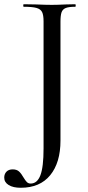

<svg xmlns="http://www.w3.org/2000/svg" viewBox="-70 -645 418 908"><path d="M286 -613Q255 -613 240.5 -607Q226 -601 221 -586.5Q216 -572 216 -542V20Q216 124 167.5 183.5Q119 243 28 243Q-8 243 -29 230Q-50 217 -50 195Q-50 178 -39.5 167Q-29 156 -10 156Q9 156 20 166Q31 176 41 194Q50 209 57 216Q64 223 75 223Q106 223 121 184Q136 145 136 57V-544Q136 -574 129 -588Q122 -602 102.5 -607.5Q83 -613 42 -613Q40 -613 40 -619Q40 -625 42 -625L101 -624Q147 -622 175 -622Q201 -622 241 -624L286 -625Q288 -625 288 -619Q288 -613 286 -613Z"/></svg>

Font: Cormorant SC Medium
Style: Regular
Weight: 500
Designer: Christian Thalmann (Catharsis Fonts)
Version: Version 3.000